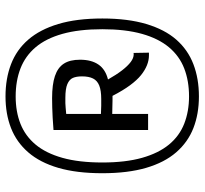

<svg xmlns="http://www.w3.org/2000/svg" viewBox="-42 -890 725 680"><g transform="rotate(-90 320.0 -550.5)"><path d="M318 -208Q256 -208 206 -227.5Q156 -247 120 -288.5Q84 -330 65 -395Q46 -460 46 -550Q46 -641 65 -706Q84 -771 120 -812.5Q156 -854 206 -873.5Q256 -893 318 -893Q381 -893 432 -873.5Q483 -854 519 -812.5Q555 -771 574.5 -706Q594 -641 594 -550Q594 -460 574.5 -394.5Q555 -329 519 -288Q483 -247 432 -227.5Q381 -208 318 -208ZM318 -243Q373 -243 417 -260Q461 -277 492 -314Q523 -351 539.5 -409.5Q556 -468 556 -550Q556 -633 539.5 -691.5Q523 -750 492 -786.5Q461 -823 417 -840Q373 -857 318 -857Q264 -857 221 -840Q178 -823 147.5 -786.5Q117 -750 100.5 -691.5Q84 -633 84 -550Q84 -468 100.5 -409.5Q117 -351 147.5 -314Q178 -277 221.5 -260Q265 -243 318 -243ZM463 -385Q446 -385 428.5 -392Q411 -399 393.5 -413Q376 -427 357.5 -452Q339 -477 320 -514Q316 -514 312.5 -514Q309 -514 304 -514Q293 -514 281.5 -514.5Q270 -515 256 -515V-388H199V-723Q223 -725 242.5 -726Q262 -727 279 -727.5Q296 -728 312 -728Q360 -728 390 -718Q420 -708 434 -686.5Q448 -665 448 -629Q448 -589 431 -564Q414 -539 378 -530Q395 -500 410.5 -480Q426 -460 440 -449.5Q454 -439 467 -439Q469 -439 470 -439Q471 -439 472 -440L473 -385Q470 -385 467.5 -385Q465 -385 463 -385ZM309 -554Q339 -554 356.5 -561Q374 -568 381.5 -583Q389 -598 389 -622Q389 -642 383.5 -654.5Q378 -667 361.5 -674Q345 -681 313 -681Q302 -681 294 -681Q286 -681 278 -680Q270 -679 256 -678V-555Q273 -554 285 -554Q297 -554 309 -554Z"/></g></svg>

Font: Georama ExtraCondensed Thin
Style: Regular
Weight: 400
Version: Version 1.001